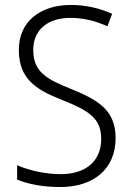

<svg xmlns="http://www.w3.org/2000/svg" viewBox="-20 -837 533 774"><path d="M446 -280C446 -391 379 -433 265 -479C168 -518 114 -547 114 -636C114 -718 174 -765 264 -765C312 -765 363 -754 413 -731L432 -781C385 -803 328 -817 265 -817C144 -817 55 -751 56 -635C56 -521 123 -476 228 -435C339 -391 388 -360 388 -277C388 -187 325 -135 225 -135C159 -135 95 -151 49 -171V-113C93 -95 151 -83 223 -83C355 -83 446 -154 446 -280Z"/></svg>

Font: Noto Sans Kannada UI SemiCondensed Light
Style: Regular
Weight: 300
Width: 4
Designer: Jelle Bosma - Monotype Design Team
Foundry: Monotype Imaging Inc.
Version: Version 2.005